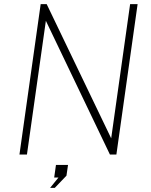

<svg xmlns="http://www.w3.org/2000/svg" viewBox="-20 -743 726 923"><path d="M73.5 0 175.5 -723H204.5L514.5 -78L605.5 -723H641.5L539.5 0H508.5L200.5 -643L109.5 0ZM221 160 261 110.5H240.5L249 50H307L299.5 101.5L243.5 160Z"/></svg>

Font: Public Sans Thin Thin
Style: Italic
Weight: 250
Italic angle: -8°
Version: Version 2.001